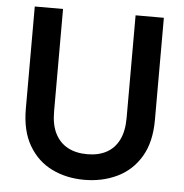

<svg xmlns="http://www.w3.org/2000/svg" viewBox="-51 -750 779 812"><g transform="rotate(5 338.0 -344.0)"><path d="M336 12Q260 12 198.5 -18Q137 -48 100.5 -110Q64 -172 64 -266V-700H184V-265Q184 -208 203 -171Q222 -134 256.5 -115.5Q291 -97 339 -97Q387 -97 421 -115.5Q455 -134 473.5 -171Q492 -208 492 -265V-700H612V-266Q612 -172 575 -110Q538 -48 475 -18Q412 12 336 12Z"/></g></svg>

Font: DM Sans 24pt SemiBold
Style: Regular
Weight: 600
Designer: Colophon Foundry, Jonny Pinhorn
Foundry: Colophon Foundry
Version: Version 4.004;gftools[0.9.30]